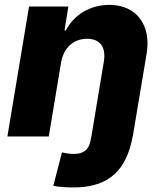

<svg xmlns="http://www.w3.org/2000/svg" viewBox="-20 -573 683 806"><path d="M438.9 -552.6C357.2 -552.6 289.4 -509.6 256.4 -445.3H250.7L267 -545.5H101.9L11 0H184.7L236.5 -311.1C247.2 -373.2 289.4 -410.2 345.5 -410.2C400.6 -410.2 426.1 -374.3 415.8 -313.6L363.6 0H363.3L360.1 17.4C352.6 56.8 329.5 73.2 289.8 73.2C270.6 73.2 255 70.3 240.1 66.8L203.8 207C230.8 212.4 258.5 213.8 288 213.8C416.5 213.8 498.9 161.2 531.6 25.2L536.9 0H537.3L595.5 -347.7C615.8 -469.1 551.8 -552.6 438.9 -552.6Z"/></svg>

Font: TID UI Extra Bold
Style: Italic
Weight: 800
Italic angle: -9.39999°
Designer: The TID Project Authors
Foundry: Bakken & Bæck
Version: Version 1.001;hotconv 1.0.109;makeotfexe 2.5.65596